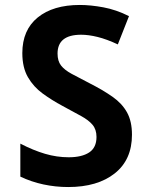

<svg xmlns="http://www.w3.org/2000/svg" viewBox="-20 -744 603 774"><path d="M255 10Q204 10 155 -0.5Q106 -11 62 -32V-165Q114 -138 161.5 -124Q209 -110 257 -110Q310 -110 339.5 -129.5Q369 -149 369 -192Q369 -222 353 -241Q337 -260 306.5 -276.5Q276 -293 232 -317Q189 -340 152 -367Q115 -394 92.5 -433Q70 -472 70 -530Q70 -623 132 -673.5Q194 -724 302 -724Q345 -724 396.5 -714.5Q448 -705 500 -679L455 -565Q410 -586 373.5 -595Q337 -604 307 -604Q212 -604 212 -528Q212 -498 226 -480Q240 -462 268.5 -446.5Q297 -431 340 -409Q395 -381 433.5 -354Q472 -327 492 -291Q512 -255 512 -201Q512 -100 442.5 -45Q373 10 255 10Z"/></svg>

Font: Noto Sans Mono SemiCondensed
Style: Bold
Weight: 700
Width: 4
Designer: Monotype Design Team
Foundry: Monotype Imaging Inc.
Version: Version 2.014